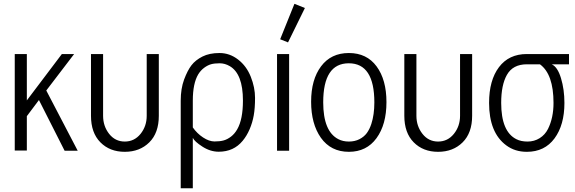

<svg xmlns="http://www.w3.org/2000/svg" viewBox="-20 -803 3064 1023"><path d="M58.6 -1V-515.1H123V-268.1L309.6 -515.1H375L226.6 -320.8L394 0H324.2L187.5 -270L123 -184.1V-1Z M464.8 -186V-515.1H529.3V-186Q529.3 -130.9 561.5 -89.8Q593.8 -48.8 644.8 -48.8Q695.8 -48.8 728.8 -89.6Q761.7 -130.4 761.7 -186V-515.1H826.2V-186Q826.2 -94.7 775.4 -44.4Q724.6 5.9 644.8 5.9Q564.9 5.9 514.9 -44.7Q464.8 -95.2 464.8 -186Z M1272.9 -52.7Q1225.1 5.4 1145.5 5.4Q1100.6 5.4 1058.6 -21.7Q1016.6 -48.8 1007.3 -68.4V200.2H942.9V-266.6Q942.9 -330.6 960.9 -379.2Q979 -427.7 1000.2 -455.3Q1021.5 -482.9 1058.6 -501.7Q1095.7 -520.5 1149.7 -520.5Q1203.6 -520.5 1248.5 -485.8Q1293.5 -451.2 1316.2 -394Q1338.9 -336.9 1338.9 -281.7Q1338.9 -226.6 1332 -188.2Q1325.2 -149.9 1310.1 -114.5Q1294.9 -79.1 1272.9 -52.7ZM1007.3 -124Q1029.8 -91.8 1062 -70.6Q1094.2 -49.3 1123.3 -49.3Q1152.3 -49.3 1172.1 -54.9Q1191.9 -60.5 1211.2 -75.4Q1230.5 -90.3 1244.1 -114.3Q1274.4 -167 1274.4 -267.1Q1274.4 -409.7 1204.1 -450.7Q1178.2 -465.8 1150.4 -465.8Q1122.6 -465.8 1104.5 -460.7Q1086.4 -455.6 1067.9 -441.9Q1049.3 -428.2 1036.1 -406.7Q1007.3 -358.4 1007.3 -266.6Z M1472.7 -593.8 1548.8 -782.7 1604.5 -760.3 1514.6 -577.1ZM1456.1 0V-515.1H1520.5V0Z M1838.9 5.9Q1742.7 5.9 1689.5 -69.3Q1637.7 -143.1 1637.7 -261Q1637.7 -378.9 1690.7 -449.7Q1743.7 -520.5 1838.9 -520.5Q1934.1 -520.5 1986.6 -449.2Q2039.1 -377.9 2039.1 -258.8Q2039.1 -139.6 1986.1 -66.9Q1933.1 5.9 1838.9 5.9ZM1702.1 -257.8Q1702.1 -103 1782.7 -61.5Q1807.1 -48.8 1838.9 -48.8Q1870.6 -48.8 1895.3 -61.5Q1919.9 -74.2 1934.6 -94.2Q1949.2 -114.3 1958.5 -142.6Q1974.6 -191.9 1974.6 -257.3Q1974.6 -465.8 1838.4 -465.8Q1702.1 -465.8 1702.1 -257.8Z M2134.3 -186V-515.1H2198.7V-186Q2198.7 -130.9 2231 -89.8Q2263.2 -48.8 2314.2 -48.8Q2365.2 -48.8 2398.2 -89.6Q2431.2 -130.4 2431.2 -186V-515.1H2495.6V-186Q2495.6 -94.7 2444.8 -44.4Q2394 5.9 2314.2 5.9Q2234.4 5.9 2184.3 -44.7Q2134.3 -95.2 2134.3 -186Z M2919.4 -460.4Q2950.7 -446.8 2969 -386.5Q2987.3 -326.2 2987.3 -254.4Q2987.3 -137.2 2934.6 -65.7Q2881.8 5.9 2787.1 5.9Q2723.6 5.9 2677.7 -28.3Q2585.9 -95.7 2585.9 -254.9Q2585.9 -375.5 2638.7 -445.3Q2691.4 -515.1 2787.1 -515.1H3011.7V-460.4ZM2787.1 -460.4Q2712.4 -460.4 2680.7 -403.8Q2650.4 -350.1 2650.4 -254.9Q2650.4 -102.1 2731 -61.5Q2755.4 -48.8 2791 -48.8Q2826.7 -48.8 2855.5 -66.9Q2884.3 -85 2899.9 -116.2Q2929.2 -175.3 2929.2 -254.4Q2929.2 -407.7 2856.9 -460.4Z"/></svg>

Font: News Cycle
Style: Regular
Weight: 500
Version: Version 0.5.2